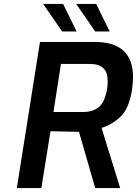

<svg xmlns="http://www.w3.org/2000/svg" viewBox="-20 -950 692 970"><path d="M182 -738H460Q652 -738 652 -560Q652 -535 647 -497Q632 -401 589 -360.5Q546 -320 493 -304L587 0H461L379 -284L235 -287L189 0H65ZM397 -384Q451 -384 481 -410.5Q511 -437 522 -506Q524 -519 524 -542Q524 -627 435 -627H288L250 -384ZM198 -930H299L367 -791H294ZM365 -930H466L534 -791H461Z"/></svg>

Font: Exo SemiBold
Style: Italic
Weight: 600
Italic angle: -9°
Designer: Natanael Gama
Foundry: Natanael Gama
Version: Version 1.500; ttfautohint (v1.6)